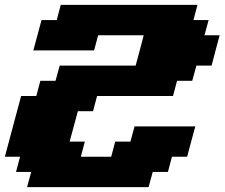

<svg xmlns="http://www.w3.org/2000/svg" viewBox="-20 -645 924 790"><path d="M91.3 125H591.3L608.4 62.5H670.9L687.5 0H750Q755.4 -21 766.6 -62.5Q777.8 -104 783.7 -125H533.7L516.6 -62.5H454.1L437.5 0H312.5L329.1 -62.5H266.6Q272 -83 283.4 -124.8Q294.9 -166.5 300.3 -187.5H362.8L379.4 -250H691.9L708.5 -312.5H771L788.1 -375H850.6Q856 -395.5 866.9 -437.3Q877.9 -479 883.8 -500H821.3L838.4 -562.5H775.9L792.5 -625H230L213.4 -562.5H150.9Q145 -541.5 134 -500Q123 -458.5 117.2 -437.5H367.2L383.8 -500H571.3Q565.9 -479 554.9 -437.3Q543.9 -395.5 538.1 -375H225.6L208.5 -312.5H146L129.4 -250H66.9Q55.7 -208 33.4 -125Q11.2 -42 0 0H62.5L45.9 62.5H108.4Z"/></svg>

Font: Faithful 32x
Style: BoldOblique
Weight: 400
Foundry: Faithful Resource Pack
Version: Version 1.0; January 27, 2023